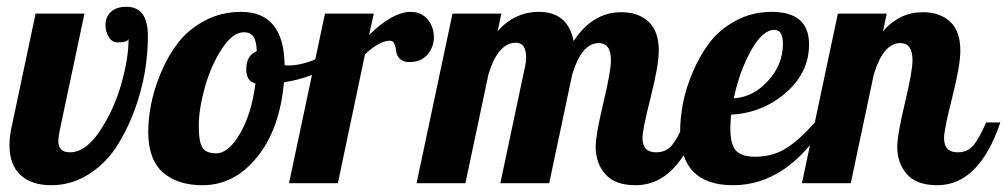

<svg xmlns="http://www.w3.org/2000/svg" viewBox="-20 -540 2969 566"><path d="M8 -112Q8 -136 13 -160L85 -500H229L157 -160Q152 -137 152 -124Q152 -91 186 -91Q232 -91 273.5 -152.5Q315 -214 337 -290.5Q359 -367 359 -425Q355 -415 327 -415Q310 -415 300.5 -431Q291 -447 291 -466Q291 -490 307 -505Q323 -520 353 -520Q416 -520 416 -433Q416 -382 406.5 -325.5Q397 -269 374.5 -209.5Q352 -150 320 -102.5Q288 -55 238.5 -24.5Q189 6 131 6Q73 6 40.5 -24Q8 -54 8 -112Z M417 -152Q417 -189 425.5 -233Q434 -277 454.5 -326Q475 -375 505 -414Q535 -453 583.5 -479Q632 -505 691 -505Q817 -505 819 -348Q823 -347 830 -347Q898 -347 984 -407L993 -380Q934 -317 817 -297Q805 -160 738 -77Q671 6 577 6Q503 6 460 -32Q417 -70 417 -152ZM566 -169Q566 -121 577 -104.5Q588 -88 617 -88Q654 -88 688 -147Q722 -206 733 -294Q706 -300 706 -336Q706 -377 737 -389Q736 -419 727 -432Q718 -445 699 -445Q666 -445 634 -396Q602 -347 584 -283Q566 -219 566 -169Z M832 0 938 -500H1082L1068 -437Q1138 -505 1190 -505Q1222 -505 1240.5 -483Q1259 -461 1259 -430Q1259 -401 1240 -379Q1221 -357 1187 -357Q1168 -357 1158.5 -367Q1149 -377 1148 -388.5Q1147 -400 1143 -410Q1139 -420 1129 -420Q1099 -420 1056 -380L976 0Z M1208 0 1314 -500H1458L1447 -448Q1497 -505 1569 -505Q1654 -505 1671 -419Q1727 -504 1811 -504Q1862 -504 1892 -476Q1922 -448 1922 -391Q1922 -347 1898 -252.5Q1874 -158 1874 -133Q1874 -91 1914 -91Q1944 -91 1961 -112Q1978 -133 1998 -179H2040Q1977 6 1854 6Q1793 6 1764.5 -26.5Q1736 -59 1736 -107Q1736 -142 1758.5 -236Q1781 -330 1781 -362Q1781 -413 1745 -413Q1695 -413 1667 -321L1599 0H1455L1528 -345Q1531 -357 1531 -370Q1531 -414 1501 -414Q1448 -414 1420 -321L1352 0Z M1985 -153Q1985 -190 1993 -233.5Q2001 -277 2021.5 -326Q2042 -375 2071.5 -414Q2101 -453 2149 -479Q2197 -505 2255 -505Q2365 -505 2365 -409Q2365 -326 2296.5 -266.5Q2228 -207 2135 -202Q2133 -174 2133 -162Q2133 -113 2150 -95.5Q2167 -78 2205 -78Q2259 -78 2298.5 -103.5Q2338 -129 2382 -179H2416Q2301 6 2141 6Q1985 6 1985 -153ZM2143 -250Q2201 -254 2244.5 -302Q2288 -350 2288 -411Q2288 -452 2263 -452Q2228 -452 2194 -391Q2160 -330 2143 -250Z M2344 0 2450 -500H2594L2583 -448Q2632 -504 2700 -504Q2751 -504 2781 -476Q2811 -448 2811 -391Q2811 -347 2787 -252.5Q2763 -158 2763 -133Q2763 -91 2803 -91Q2833 -91 2850 -112Q2867 -133 2887 -179H2929Q2866 6 2743 6Q2682 6 2653.5 -26.5Q2625 -59 2625 -107Q2625 -142 2647.5 -236Q2670 -330 2670 -362Q2670 -413 2634 -413Q2584 -413 2556 -321L2488 0Z"/></svg>

Font: Lobster Two
Style: Bold Italic
Weight: 700
Designer: Pablo Impallari
Foundry: Pablo Impallari. www.impallari.com
Version: Version 1.006